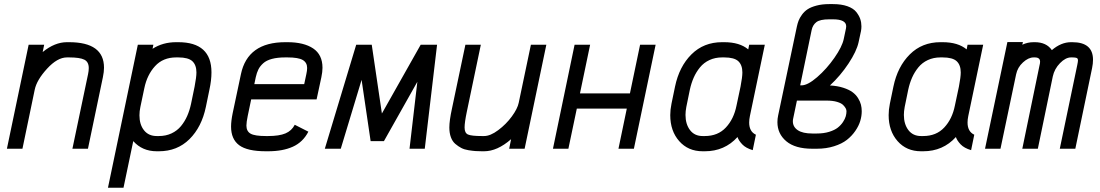

<svg xmlns="http://www.w3.org/2000/svg" viewBox="-20 -715 5289 923"><path d="M87.9 0H13.2L117.7 -500H192.4L185.1 -464.8Q243.2 -512.2 301.8 -512.2H312Q480 -512.2 480 -389.6Q480 -369.6 474.6 -343.8L402.8 0H328.1L403.3 -358.4Q406.7 -374 406.7 -387.7Q406.7 -417.5 385.3 -428.2Q363.8 -439 312 -439H301.8Q255.9 -439 206.3 -384.8Q156.7 -330.6 147 -284.2Z M673.8 -291 654.8 -200.7Q650.4 -180.2 650.4 -160.6Q650.4 -116.2 672.4 -88.6Q694.3 -61 733.4 -61H743.7Q777.3 -61 804.4 -73.7Q831.5 -86.4 849.9 -108.6Q868.2 -130.9 879.9 -157.5Q891.6 -184.1 898.4 -215.8L915.5 -298.8Q924.3 -344.7 924.3 -366.7Q924.3 -402.3 904.8 -420.7Q885.3 -439 836.9 -439H826.7Q763.7 -439 725.3 -397Q687 -355 673.8 -291ZM573.7 187.5H499L642.6 -500H717.3L713.4 -480.5Q762.7 -512.2 826.7 -512.2H836.9Q996.6 -512.2 996.6 -367.2Q996.6 -329.1 986.8 -284.2L969.7 -201.2Q949.7 -104.5 890.9 -46.1Q832 12.2 743.7 12.2H733.4Q664.1 12.2 620.6 -36.6Z M1361.8 -439H1351.6Q1314 -439 1287.4 -431.9Q1260.7 -424.8 1245.4 -410.9Q1230 -397 1222.2 -381.3Q1214.4 -365.7 1209.5 -343.8L1202.6 -310.5H1442.4L1452.6 -358.4Q1456.5 -375.5 1456.5 -388.2Q1456.5 -414.1 1435.5 -426.5Q1414.6 -439 1361.8 -439ZM1258.3 12.2Q1168.9 12.2 1129.9 -16.8Q1090.8 -45.9 1090.8 -106.4Q1090.8 -133.3 1098.6 -171.4L1138.2 -358.4Q1170.4 -512.2 1351.6 -512.2H1361.8Q1440.4 -512.2 1485.4 -482.2Q1530.3 -452.1 1530.3 -389.2Q1530.3 -369.6 1524.9 -343.8L1502 -237.3H1187.5L1170.9 -157.7Q1164.6 -127.4 1164.6 -111.3Q1164.6 -84 1184.6 -72.5Q1204.6 -61 1258.3 -61H1268.6Q1322.3 -61 1352.3 -73.7Q1382.3 -86.4 1397 -115.2L1462.4 -82Q1436.5 -31.7 1387.9 -9.8Q1339.4 12.2 1268.6 12.2Z M1618.2 0H1541.5L1692.4 -500H1767.1L1815.9 -169.4L2002.4 -500H2081.1L2022 0H1948.7L1986.3 -321.8L1825.7 -36.6H1761.7L1718.3 -331.1Z M2296.9 -61H2307.1Q2337.4 -61 2375.2 -89.4Q2413.1 -117.7 2440.4 -155Q2467.8 -192.4 2473.6 -220.7L2532.2 -500H2606.4L2502 0H2427.7L2437 -45.9Q2370.6 12.2 2307.1 12.2H2296.9Q2279.3 12.2 2265.9 11.2Q2252.4 10.3 2232.2 7.1Q2211.9 3.9 2197.5 -3.7Q2183.1 -11.2 2168.9 -23.2Q2154.8 -35.2 2147.5 -55.4Q2140.1 -75.7 2140.1 -102.1Q2140.1 -135.3 2152.8 -193.4L2217.3 -500H2291.5L2224.1 -177.7Q2213.4 -126.5 2213.4 -102.1Q2213.4 -75.7 2229.7 -68.4Q2246.1 -61 2296.9 -61Z M2712.4 0H2638.2L2742.2 -500H2816.9L2768.1 -266.1H3008.3L3057.1 -500H3131.8L3027.3 0H2953.1L2993.2 -192.9H2752.9Z M3296.4 -284.2 3279.3 -200.7Q3275.4 -179.7 3275.4 -162.6Q3275.4 -118.2 3297.1 -89.6Q3318.8 -61 3357.9 -61H3368.2Q3431.2 -61 3469.5 -102.1Q3507.8 -143.1 3520.5 -207L3540 -298.8Q3548.8 -344.7 3548.8 -366.7Q3548.8 -402.3 3529.3 -420.7Q3509.8 -439 3461.4 -439H3451.2Q3418 -439 3390.6 -426.3Q3363.3 -413.6 3345 -391.1Q3326.7 -368.7 3314.9 -342Q3303.2 -315.4 3296.4 -284.2ZM3585 -157.2Q3581.5 -140.6 3581.5 -126Q3581.5 -82.5 3613.8 -67.4L3598.6 6.8Q3565.4 -2.9 3548.1 -21.2Q3530.8 -39.6 3525.4 -56.2Q3463.4 12.2 3368.2 12.2H3357.9Q3288.1 12.2 3245.1 -36.6Q3202.1 -85.4 3202.1 -161.6Q3202.1 -187.5 3208 -216.3L3225.1 -298.8Q3245.1 -395 3304 -453.6Q3362.8 -512.2 3451.2 -512.2H3461.4Q3535.6 -512.2 3577.1 -477.5L3581.5 -500H3656.7Z M4047.9 -588.4Q4047.9 -622.1 3984.4 -622.1H3966.3Q3921.9 -622.1 3904.3 -608.4Q3886.7 -594.7 3881.8 -570.3L3826.7 -304.7H3833.5Q3862.8 -304.7 3908.4 -344.2Q3954.1 -383.8 3991.2 -437Q4028.3 -490.2 4036.1 -527.3L4046.9 -578.6Q4047.9 -585 4047.9 -588.4ZM3954.1 -231.4H3811L3793 -145Q3791.5 -138.7 3791.5 -131.8Q3791.5 -105 3815.2 -89.1Q3838.9 -73.2 3884.8 -73.2H3906.7Q3939.9 -73.2 3966.1 -81.3Q3992.2 -89.4 4007.3 -101.3Q4022.5 -113.3 4032.5 -128.4Q4042.5 -143.6 4045.9 -156.2Q4049.3 -168.9 4049.3 -180.2Q4049.3 -186.5 4045.9 -193.6Q4042.5 -200.7 4033.4 -210Q4024.4 -219.2 4003.9 -225.3Q3983.4 -231.4 3954.1 -231.4ZM4122.6 -180.2Q4122.6 -157.2 4115.5 -133.5Q4108.4 -109.9 4091.8 -85.7Q4075.2 -61.5 4051.3 -42.7Q4027.3 -23.9 3989.7 -12Q3952.1 0 3906.7 0H3884.8Q3802.7 0 3760 -35.9Q3717.3 -71.8 3717.3 -127.9Q3717.3 -144.5 3720.7 -159.7L3810.5 -585.9Q3814 -602.5 3819.1 -615.7Q3824.2 -628.9 3835.4 -644.5Q3846.7 -660.2 3862.8 -670.7Q3878.9 -681.2 3905.5 -688.2Q3932.1 -695.3 3966.3 -695.3H3984.4Q4024.9 -695.3 4053.7 -685.1Q4082.5 -674.8 4096.2 -657.5Q4109.9 -640.1 4115.5 -623.5Q4121.1 -606.9 4121.1 -588.4Q4121.1 -577.6 4119.1 -565.9L4107.4 -511.7Q4098.1 -468.8 4059.1 -409.7Q4020 -350.6 3969.7 -304.2Q4005.9 -302.2 4033.7 -293.2Q4061.5 -284.2 4078.1 -272Q4094.7 -259.8 4105 -243.2Q4115.2 -226.6 4118.9 -211.4Q4122.6 -196.3 4122.6 -180.2Z M4346.2 -284.2 4329.1 -200.7Q4325.2 -179.7 4325.2 -162.6Q4325.2 -118.2 4346.9 -89.6Q4368.7 -61 4407.7 -61H4418Q4481 -61 4519.3 -102.1Q4557.6 -143.1 4570.3 -207L4589.8 -298.8Q4598.6 -344.7 4598.6 -366.7Q4598.6 -402.3 4579.1 -420.7Q4559.6 -439 4511.2 -439H4501Q4467.8 -439 4440.4 -426.3Q4413.1 -413.6 4394.8 -391.1Q4376.5 -368.7 4364.7 -342Q4353 -315.4 4346.2 -284.2ZM4634.8 -157.2Q4631.3 -140.6 4631.3 -126Q4631.3 -82.5 4663.6 -67.4L4648.4 6.8Q4615.2 -2.9 4597.9 -21.2Q4580.6 -39.6 4575.2 -56.2Q4513.2 12.2 4418 12.2H4407.7Q4337.9 12.2 4294.9 -36.6Q4252 -85.4 4252 -161.6Q4252 -187.5 4257.8 -216.3L4274.9 -298.8Q4294.9 -395 4353.8 -453.6Q4412.6 -512.2 4501 -512.2H4511.2Q4585.4 -512.2 4627 -477.5L4631.3 -500H4706.5Z M5134.8 -512.2Q5234.4 -512.2 5234.4 -427.7Q5234.4 -409.2 5230 -387.7L5149.4 0H5074.7L5158.7 -402.3Q5162.1 -418.5 5162.1 -424.3Q5162.1 -433.6 5156.2 -436.3Q5150.4 -439 5134.8 -439H5128.9Q5102.5 -439 5075.7 -411.4Q5048.8 -383.8 5041 -347.2L4969.2 0H4894.5L4977.1 -399.9Q4980 -410.6 4980 -418.5Q4980 -439 4954.6 -439H4949.2Q4923.8 -439 4897.7 -415Q4871.6 -391.1 4864.7 -357.4L4789.6 0H4715.3L4822.8 -512.7H4897.5L4894.5 -500Q4919.4 -512.2 4949.2 -512.2H4954.6Q5010.3 -512.2 5036.6 -474.1Q5081.1 -512.2 5128.9 -512.2Z"/></svg>

Font: Anka/Coder Condensed
Style: Italic
Weight: 400
Width: 4
Italic angle: -12°
Monospace: yes
Version: Version 001.100